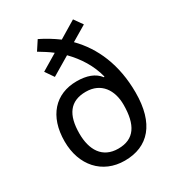

<svg xmlns="http://www.w3.org/2000/svg" viewBox="-184 -942 915 998"><g transform="rotate(-30 273.5 -443.0)"><path d="M195 -830 159 -775C185 -759 212 -743 236 -724L139 -666L174 -615L285 -681C338 -627 379 -563 398 -488L394 -486C366 -523 320 -539 260 -539C132 -539 50 -450 50 -299C50 -155 138 -56 272 -56C414 -56 497 -150 497 -335C497 -503 440 -631 350 -722L441 -776L405 -827L302 -765C268 -790 232 -812 195 -830ZM274 -468C367 -468 411 -398 411 -312C411 -191 370 -127 274 -127C178 -127 137 -199 137 -296C137 -408 179 -468 274 -468Z"/></g></svg>

Font: Noto Sans Malayalam UI SemiCondensed
Style: Regular
Weight: 400
Width: 4
Designer: Jelle Bosma - Monotype Design Team
Foundry: Monotype Imaging Inc.
Version: Version 2.104